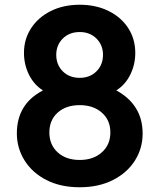

<svg xmlns="http://www.w3.org/2000/svg" viewBox="-20 -777 672 809"><path d="M316 12Q235 12 175.5 -18.5Q116 -49 83.5 -101Q51 -153 51 -215Q51 -339 161 -396Q123 -420 102 -462.5Q81 -505 81 -554Q81 -612 111 -658Q141 -704 194 -730.5Q247 -757 316 -757Q384 -757 437 -731Q490 -705 520 -659Q550 -613 550 -554Q550 -505 529 -462.5Q508 -420 470 -396Q524 -367 552.5 -321.5Q581 -276 581 -214Q581 -152 548.5 -100.5Q516 -49 456 -18.5Q396 12 316 12ZM316 -449Q359 -449 386.5 -476.5Q414 -504 414 -546Q414 -587 386.5 -614.5Q359 -642 316 -642Q272 -642 244.5 -614.5Q217 -587 217 -546Q217 -504 244.5 -476.5Q272 -449 316 -449ZM316 -103Q373 -103 409 -135Q445 -167 445 -219Q445 -271 409 -302.5Q373 -334 316 -334Q258 -334 223 -302.5Q188 -271 188 -219Q188 -167 223 -135Q258 -103 316 -103Z"/></svg>

Font: Pitagon Sans Text
Style: Bold
Weight: 700
Designer: Travis Tran
Foundry: Pitagon
Version: Version 1.001; ttfautohint (v1.8.4.7-5d5b);gftools[0.9.26]